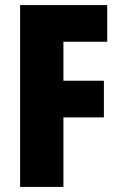

<svg xmlns="http://www.w3.org/2000/svg" viewBox="-20 -734 476 754"><path d="M229 0V-273H388V-417H229V-570H401V-714H59V0Z"/></svg>

Font: Noto Sans Arabic UI XCn Bk
Style: Regular
Weight: 900
Width: 2
Designer: Monotype Design Team, Nadine Chahine and Nizar Qandah
Foundry: Monotype Imaging Inc.
Version: Version 2.010